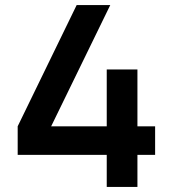

<svg xmlns="http://www.w3.org/2000/svg" viewBox="-20 -740 684 760"><path d="M402.5 0V-127H50V-240L283.5 -720H416.5L182.5 -240H402.5V-465H524V-240H594V-127H524V0Z"/></svg>

Font: Vela Sans Bd
Style: Bold
Weight: 700
Designer: Principal design: Mikhail Sharanda - project Manrope.
Design modification: Ravid Balaliev
Foundry: Mikhail Sharanda
Version: Version 1.001